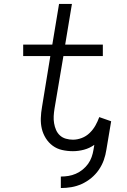

<svg xmlns="http://www.w3.org/2000/svg" viewBox="-20 -755 640 969"><path d="M287 194V136Q306 136 325 133Q344 130 362.5 122Q381 114 397 101Q413 88 424.5 72Q436 56 442.5 37.5Q449 19 452 0L456 -24Q432 -7 404 0.5Q376 8 348 8Q320 8 293.5 2Q267 -4 246 -19.5Q225 -35 211 -57.5Q197 -80 191 -105.5Q185 -131 186 -159Q187 -187 192 -215L234 -472H97V-530H244L278 -735H343L309 -530H499V-472H300L255 -206Q252 -187 251 -169Q250 -151 253 -133Q256 -115 263 -99Q270 -83 282.5 -71.5Q295 -60 312.5 -55Q330 -50 348 -50Q370 -50 392.5 -58.5Q415 -67 432.5 -84Q450 -101 461.5 -121.5Q473 -142 481 -164L541 -143L517 0Q513 27 504 52.5Q495 78 479 101.5Q463 125 440.5 143.5Q418 162 392.5 173.5Q367 185 340.5 189.5Q314 194 287 194Z"/></svg>

Font: Iosevka Curly Slab LtEx
Style: Italic
Weight: 300
Width: 7
Italic angle: -9°
Monospace: yes
Designer: Belleve Invis
Foundry: Belleve Invis
Version: Version 11.1.0; ttfautohint (v1.8.3)